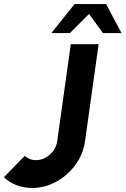

<svg xmlns="http://www.w3.org/2000/svg" viewBox="-64 -919 623 952"><path d="M95 13Q55 13 18.8 -0.5Q-17.5 -14 -44.5 -40.5L59 -146.5Q67 -138.5 80.8 -131.8Q94.5 -125 114.5 -125Q152 -125 183 -152.5Q214 -180 219.5 -218L287 -700H425L357.5 -218Q348.5 -154.5 310.2 -102Q272 -49.5 215.2 -18.2Q158.5 13 95 13ZM462 -899 538.5 -755H446.5L377.5 -850L282.5 -755H190.5L306 -899Z"/></svg>

Font: Urbanist ExtraBold
Style: Italic
Weight: 800
Italic angle: -8°
Designer: Corey Hu
Foundry: Corey Hu
Version: Version 1.321; ttfautohint (v1.8.4.7-5d5b)